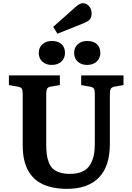

<svg xmlns="http://www.w3.org/2000/svg" viewBox="-20 -1175 830 1209"><path d="M341.8 -962.9 314.9 -1005.9 458 -1132.8Q482.9 -1154.8 501 -1154.8Q525.9 -1154.8 541.5 -1135Q557.1 -1115.2 557.1 -1091.8Q557.1 -1066.4 545.9 -1053.2Q534.7 -1040 506.8 -1028.8ZM224.1 -841.8Q224.1 -875 246.8 -896Q269.5 -917 306.2 -917Q346.2 -917 367.7 -896.7Q389.2 -876.5 389.2 -841.8Q389.2 -808.1 366 -787.1Q342.8 -766.1 306.2 -766.1Q269.5 -766.1 246.8 -786.9Q224.1 -807.6 224.1 -841.8ZM446.8 -841.8Q446.8 -875 469.5 -896Q492.2 -917 528.8 -917Q568.8 -917 590.3 -896.7Q611.8 -876.5 611.8 -841.8Q611.8 -808.1 588.6 -787.1Q565.4 -766.1 528.8 -766.1Q492.2 -766.1 469.5 -786.9Q446.8 -807.6 446.8 -841.8ZM401.9 14.2Q340.8 14.2 293.2 1Q245.6 -12.2 213.9 -35.6Q182.1 -59.1 161.6 -93.5Q141.1 -127.9 132.1 -168.7Q123 -209.5 123 -259.8V-583Q123 -607.4 117.2 -616.9Q111.3 -626.5 89.8 -629.9L36.1 -639.2V-700.2H356.9V-639.2L300.8 -629.9Q281.2 -626.5 276.1 -615.5Q271 -604.5 271 -579.1V-273.9Q271 -234.4 274.2 -206.5Q277.3 -178.7 286.9 -153.3Q296.4 -127.9 312.7 -112.8Q329.1 -97.7 356.2 -88.9Q383.3 -80.1 420.9 -80.1Q467.8 -80.1 499.8 -95.2Q531.7 -110.4 548.1 -138.7Q564.5 -167 570.8 -198.7Q577.1 -230.5 577.1 -272.9V-583Q577.1 -607.4 571.3 -616.9Q565.4 -626.5 543.9 -629.9L491.2 -639.2V-700.2H757.8V-639.2L703.1 -629.9Q683.1 -626.5 677.5 -615.5Q671.9 -604.5 671.9 -579.1V-271Q671.9 -127 602.3 -56.4Q532.7 14.2 401.9 14.2Z"/></svg>

Font: Literata Book
Style: Bold
Weight: 700
Designer: Latin by Veronika Burian and Jose Scaglione. Greek by Irene Vlachou. Cyrillic by Vera Evstafieva
Foundry: TypeTogether
Version: Version 2.003;PS 002.003;hotconv 1.0.88;makeotf.lib2.5.64775